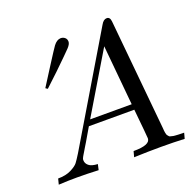

<svg xmlns="http://www.w3.org/2000/svg" viewBox="-125 -848 1001 981"><g transform="rotate(-20 375.0 -358.0)"><path d="M32.2 0 40 -30.8Q82 -30.8 111.1 -45.4Q140.1 -60.1 150.6 -74Q161.1 -87.9 179.2 -117.2L522 -691.9Q535.2 -715.8 553 -715.8Q570.8 -715.8 573.2 -690.9L630.9 -89.8Q630.9 -85.9 631.8 -76.9Q632.8 -67.9 633.3 -65.4Q633.8 -63 635.5 -56.4Q637.2 -49.8 639.2 -48.3Q641.1 -46.9 644 -42.5Q647 -38.1 650.9 -37.6Q654.8 -37.1 660.9 -35.2Q667 -33.2 675.5 -32.7Q684.1 -32.2 694.1 -31.5Q704.1 -30.8 716.8 -30.8H725.1L716.8 0Q659.7 -2.9 589.8 -2.9Q515.6 -2.9 441.9 0L450.2 -30.8H452.1Q541 -30.8 541 -66.9Q541 -76.7 525.9 -228H278.8Q266.6 -208 255.9 -189Q245.1 -169.9 237.5 -157.5Q230 -145 222.9 -133.5Q215.8 -122.1 211.9 -115Q208 -107.9 204.1 -102.1Q200.2 -96.2 198.5 -92.5Q196.8 -88.9 195.3 -85.9Q193.8 -83 193.4 -81.1Q192.9 -79.1 192.9 -77.6Q192.9 -76.2 192.9 -73.2Q192.9 -57.1 207.5 -44.7Q222.2 -32.2 255.9 -30.8L249 0Q189.9 -2.9 131.8 -2.9Q82 -2.9 32.2 0ZM136.2 -486.8Q142.1 -496.6 195.6 -580.3Q249 -664.1 257.8 -675.8Q275.9 -699.7 296.9 -700.2Q310.1 -700.2 319.6 -692.1Q329.1 -684.1 329.1 -669.9Q329.1 -656.7 312.5 -638.9Q295.9 -621.1 219.2 -546.9Q176.3 -505.9 147.9 -480H146ZM296.9 -258.8H522.9L492.2 -585Z"/></g></svg>

Font: CMU Classical Serif
Style: Italic
Weight: 500
Italic angle: -14.04°
Version: Version 0.7.0